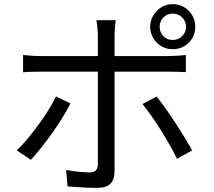

<svg xmlns="http://www.w3.org/2000/svg" viewBox="-20 -869 1040 932"><path d="M755 -739Q755 -712 773.5 -693.5Q792 -675 818 -675Q845 -675 864 -693.5Q883 -712 883 -739Q883 -766 864 -784.5Q845 -803 818 -803Q792 -803 773.5 -784.5Q755 -766 755 -739ZM709 -739Q709 -769 724 -794Q739 -819 763.5 -834Q788 -849 818 -849Q849 -849 874 -834Q899 -819 913.5 -794Q928 -769 928 -739Q928 -709 913.5 -684Q899 -659 874 -644.5Q849 -630 818 -630Q788 -630 763.5 -644.5Q739 -659 724 -684Q709 -709 709 -739ZM542 -771Q541 -764 539.5 -751Q538 -738 537 -724Q536 -710 536 -699Q536 -673 536 -639Q536 -605 536 -572Q536 -539 536 -514Q536 -494 536 -456Q536 -418 536 -370Q536 -322 536 -271.5Q536 -221 536 -174Q536 -127 536 -91Q536 -55 536 -37Q536 3 516 23Q496 43 450 43Q429 43 403.5 42Q378 41 353 39Q328 37 308 36L301 -44Q334 -38 365 -35Q396 -32 416 -32Q436 -32 445 -41.5Q454 -51 455 -70Q455 -84 455 -118.5Q455 -153 455 -198.5Q455 -244 455 -294.5Q455 -345 455 -390.5Q455 -436 455 -469Q455 -502 455 -514Q455 -531 455 -565Q455 -599 455 -636.5Q455 -674 455 -700Q455 -716 452.5 -738Q450 -760 448 -771ZM92 -602Q113 -600 133 -598.5Q153 -597 177 -597Q189 -597 226 -597Q263 -597 315.5 -597Q368 -597 428 -597Q488 -597 548.5 -597Q609 -597 661.5 -597Q714 -597 750.5 -597Q787 -597 800 -597Q818 -597 840.5 -598.5Q863 -600 882 -602V-519Q862 -520 840.5 -520.5Q819 -521 801 -521Q788 -521 751.5 -521Q715 -521 662.5 -521Q610 -521 550 -521Q490 -521 430 -521Q370 -521 317 -521Q264 -521 227.5 -521Q191 -521 177 -521Q155 -521 133.5 -520.5Q112 -520 92 -518ZM322 -367Q306 -335 282.5 -297Q259 -259 231.5 -220.5Q204 -182 177.5 -149Q151 -116 130 -93L61 -139Q86 -162 113 -194.5Q140 -227 166.5 -263Q193 -299 215 -334.5Q237 -370 252 -401ZM740 -400Q760 -376 783.5 -343Q807 -310 831.5 -272.5Q856 -235 877 -200.5Q898 -166 913 -139L839 -98Q825 -128 804.5 -164Q784 -200 761 -237Q738 -274 714.5 -307Q691 -340 672 -364Z"/></svg>

Font: Noto Sans KR
Style: Regular
Weight: 400
Designer: Ryoko NISHIZUKA  (kana, bopomofo & ideographs); Paul D. Hunt (Latin, Greek & Cyrillic); Sandoll Communications , Soo-you
Foundry: Adobe
Version: Version 2.004-H2;hotconv 1.0.118;makeotfexe 2.5.65603